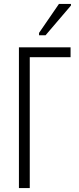

<svg xmlns="http://www.w3.org/2000/svg" viewBox="-20 -954 401 974"><path d="M76 0V-714H338V-664H131V0ZM178 -775V-787L279 -934H340V-926L211 -775Z"/></svg>

Font: Noto Sans ExtraCondensed Light
Style: Regular
Weight: 300
Width: 2
Designer: Monotype Design Team
Foundry: Monotype Imaging Inc.
Version: Version 2.013; ttfautohint (v1.8.4.7-5d5b)